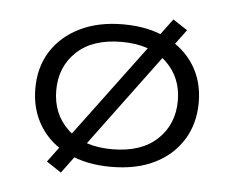

<svg xmlns="http://www.w3.org/2000/svg" viewBox="-46 -589 835 686"><g transform="rotate(5 372.0 -246.0)"><path d="M372 8Q283 8 217 -24Q151 -56 115 -114Q79 -172 79 -248Q79 -324 115 -381Q151 -438 217 -470.5Q283 -503 372 -503Q463 -503 528 -470.5Q593 -438 629 -381Q665 -324 665 -248Q665 -172 629 -114Q593 -56 528 -24Q463 8 372 8ZM371 -55Q475 -55 532.5 -109Q590 -163 590 -248Q590 -332 532.5 -386Q475 -440 372 -440Q268 -440 211 -386Q154 -332 154 -248Q154 -163 211 -109Q268 -55 371 -55ZM196 44 143 9 549 -536 601 -502Z"/></g></svg>

Font: Nunito Sans 7pt Expanded Light
Style: Regular
Weight: 300
Width: 7
Designer: Vernon Adams
Foundry: Vernon Adams
Version: Version 3.101;gftools[0.9.27]